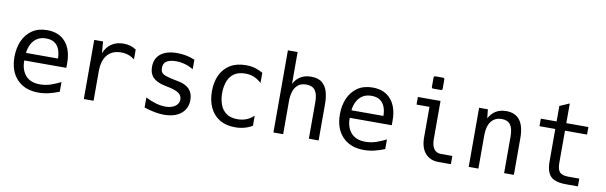

<svg xmlns="http://www.w3.org/2000/svg" viewBox="-49 -1248 5516 1749"><g transform="rotate(10 2709.0 -373.0)"><path d="M331.1 14.2Q204.6 14.2 132.6 -61.8Q60.5 -137.7 60.5 -269Q60.5 -350.6 89.1 -416.5Q117.7 -482.4 174.1 -521.2Q230.5 -560.1 313.5 -560.1Q422.9 -560.1 483.2 -490Q543.5 -419.9 543.5 -295.9V-252H154.3V-249Q154.3 -163.6 199.2 -112.8Q244.1 -62 332 -62Q382.8 -62 430.4 -78.1Q478 -94.2 522.5 -117.2V-27.8Q476.1 -8.8 428.5 2.7Q380.9 14.2 331.1 14.2ZM453.6 -322.3Q453.6 -367.7 439.9 -404.3Q426.3 -440.9 396.2 -462.4Q366.2 -483.9 316.9 -483.9Q267.1 -483.9 233.6 -462.2Q200.2 -440.4 181.4 -403.8Q162.6 -367.2 157.7 -322.3Z M749.5 -546.9H831.1L839.8 -439.9Q862.8 -498 908.9 -529.1Q955.1 -560.1 1019.5 -560.1Q1086.9 -560.1 1136.7 -525.9V-434.1Q1084 -477.1 1011.7 -477.1Q928.7 -477.1 884.3 -424.1Q839.8 -371.1 839.8 -272V0H749.5Z M1491.7 14.2Q1413.6 14.2 1308.1 -20V-112.8Q1410.6 -61 1490.7 -61Q1547.9 -61 1582 -85Q1616.2 -108.9 1616.2 -148.9Q1616.2 -183.6 1587.6 -204.8Q1559.1 -226.1 1496.6 -239.3L1459 -247.1Q1381.8 -262.7 1345.9 -298.6Q1310.1 -334.5 1310.1 -396.5Q1310.1 -475.1 1363.8 -517.6Q1417.5 -560.1 1516.6 -560.1Q1600.6 -560.1 1679.2 -527.8V-439.9Q1602.5 -484.9 1519 -484.9Q1400.9 -484.9 1400.9 -404.3Q1400.9 -377.9 1411.1 -362.5Q1421.4 -347.2 1450.2 -336.7Q1479 -326.2 1535.2 -314.9L1571.3 -308.1Q1707 -281.2 1707 -160.2Q1707 -79.1 1649.4 -32.5Q1591.8 14.2 1491.7 14.2Z M2150.4 14.2Q2064 14.2 2005.1 -22.2Q1946.3 -58.6 1916.3 -123.5Q1886.2 -188.5 1886.2 -272.9Q1886.2 -357.9 1916.5 -422.6Q1946.8 -487.3 2005.9 -523.7Q2064.9 -560.1 2152.3 -560.1Q2197.8 -560.1 2234.4 -549.6Q2271 -539.1 2309.1 -518.1V-423.8Q2274.4 -454.6 2239.5 -469.2Q2204.6 -483.9 2160.2 -483.9Q2094.2 -483.9 2054.9 -455.6Q2015.6 -427.2 1998.3 -379.4Q1981 -331.5 1981 -272.9Q1981 -214.8 1998.5 -166.7Q2016.1 -118.7 2055.2 -90.3Q2094.2 -62 2159.7 -62Q2202.6 -62 2239.7 -76.2Q2276.9 -90.3 2309.1 -121.1V-27.8Q2239.3 14.2 2150.4 14.2Z M2503.4 -759.8H2593.3V-464.8Q2642.6 -560.1 2754.9 -560.1Q2822.3 -560.1 2858.2 -528.8Q2894 -497.6 2907.7 -447.3Q2921.4 -397 2921.4 -338.9V0H2831.1V-338.9Q2831.1 -412.6 2805.2 -447.3Q2779.3 -481.9 2724.6 -481.9Q2673.8 -481.9 2645.3 -456.8Q2616.7 -431.6 2605 -392.1Q2593.3 -352.5 2593.3 -309.1V0H2503.4Z M3341.3 14.2Q3214.8 14.2 3142.8 -61.8Q3070.8 -137.7 3070.8 -269Q3070.8 -350.6 3099.4 -416.5Q3127.9 -482.4 3184.3 -521.2Q3240.7 -560.1 3323.7 -560.1Q3433.1 -560.1 3493.4 -490Q3553.7 -419.9 3553.7 -295.9V-252H3164.6V-249Q3164.6 -163.6 3209.5 -112.8Q3254.4 -62 3342.3 -62Q3393.1 -62 3440.7 -78.1Q3488.3 -94.2 3532.7 -117.2V-27.8Q3486.3 -8.8 3438.7 2.7Q3391.1 14.2 3341.3 14.2ZM3463.9 -322.3Q3463.9 -367.7 3450.2 -404.3Q3436.5 -440.9 3406.5 -462.4Q3376.5 -483.9 3327.1 -483.9Q3277.3 -483.9 3243.9 -462.2Q3210.4 -440.4 3191.7 -403.8Q3172.9 -367.2 3168 -322.3Z M3867.7 -646Q3853 -646 3853 -660.6V-745.1Q3853 -759.8 3867.7 -759.8H3938Q3952.6 -759.8 3952.6 -745.1V-660.6Q3952.6 -646 3938 -646ZM4031.7 3.9Q3951.2 3.9 3907 -48.1Q3862.8 -100.1 3862.8 -194.3V-476.6H3743.2V-546.9H3952.6V-194.3Q3952.6 -134.8 3975.1 -103.5Q3997.6 -72.3 4040.5 -72.3H4145.5V3.9Z M4309.6 -546.9H4390.6L4399.4 -464.8Q4448.7 -560.1 4560.1 -560.1Q4727.5 -560.1 4727.5 -338.9V0H4637.2V-338.9Q4637.2 -412.6 4611.6 -447.3Q4585.9 -481.9 4532.2 -481.9Q4468.3 -481.9 4433.8 -436.8Q4399.4 -391.6 4399.4 -309.1V0H4309.6Z M5210.4 2Q5109.9 2 5068.1 -38.8Q5026.4 -79.6 5026.4 -178.2V-477.1H4880.4V-546.9H5026.4V-689.9L5116.2 -729V-546.9H5320.3V-477.1H5116.2V-178.2Q5116.2 -118.2 5139.2 -94Q5162.1 -69.8 5219.2 -69.8H5320.3V2Z"/></g></svg>

Font: Vazir Code Hack
Style: Code-Hack
Weight: 400
Foundry: DejaVu fonts team - Redesigned by Saber Rastikerdar
Version: Version 1.1.2